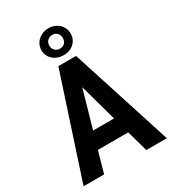

<svg xmlns="http://www.w3.org/2000/svg" viewBox="-222 -1055 1045 1170"><g transform="rotate(-30 300.0 -470.5)"><path d="M205.6 -845.7Q205.6 -866.2 213.6 -883.8Q221.7 -901.4 235.8 -914.1Q250 -926.8 269 -934.1Q288.1 -941.4 309.6 -941.4Q331.1 -941.4 349.6 -934.1Q368.2 -926.8 381.8 -914.1Q395.5 -901.4 403.3 -883.8Q411.1 -866.2 411.1 -845.7Q411.1 -825.2 403.3 -807.9Q395.5 -790.5 381.8 -778.1Q368.2 -765.6 349.6 -758.8Q331.1 -752 309.6 -752Q288.1 -752 269 -758.8Q250 -765.6 235.8 -778.1Q221.7 -790.5 213.6 -807.9Q205.6 -825.2 205.6 -845.7ZM261.2 -845.7Q261.2 -824.2 275.1 -811Q289.1 -797.9 309.6 -797.9Q330.1 -797.9 343 -811Q356 -824.2 356 -845.7Q356 -867.7 343 -881.1Q330.1 -894.5 309.6 -894.5Q289.1 -894.5 275.1 -881.1Q261.2 -867.7 261.2 -845.7ZM413.6 -148.4H200.2L158.2 0H13.7L246.6 -710.9H371.1L599.6 0H455.1ZM233.9 -265.1H381.3L308.6 -526.9Z"/></g></svg>

Font: TypoPRO Roboto Mono
Style: Bold
Weight: 700
Designer: Google
Version: Version 2.000986; 2015; ttfautohint (v1.3)